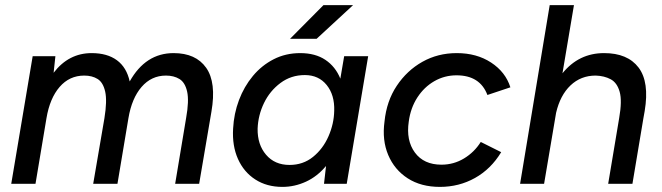

<svg xmlns="http://www.w3.org/2000/svg" viewBox="-20 -720 2593 752"><path d="M24 0 108 -500H197L190 -435Q249 -512 339 -512Q400 -512 438 -484Q476 -456 488 -401Q550 -512 660 -512Q747 -512 787.5 -454.5Q828 -397 808 -282L760 0H666L709 -258Q721 -325 713 -361Q705 -397 683 -410.5Q661 -424 630 -424Q573 -424 534.5 -379.5Q496 -335 483 -257L440 0H345L389 -257Q400 -325 392 -361Q384 -397 362.5 -410.5Q341 -424 310 -424Q252 -424 213.5 -379.5Q175 -335 162 -257L119 0Z M1086 12Q1025 12 980 -17Q935 -46 912 -97.5Q889 -149 893 -216Q896 -275 916 -328Q936 -381 970.5 -422.5Q1005 -464 1052 -488Q1099 -512 1156 -512Q1215 -512 1254.5 -485.5Q1294 -459 1313 -412L1328 -500H1422L1338 0H1249L1257 -70Q1223 -29 1178.5 -8.5Q1134 12 1086 12ZM1114 -74Q1167 -74 1206 -105.5Q1245 -137 1266.5 -186Q1288 -235 1289 -286Q1291 -348 1259.5 -387Q1228 -426 1174 -426Q1120 -426 1078.5 -395Q1037 -364 1014 -316.5Q991 -269 989 -216Q988 -154 1022 -114Q1056 -74 1114 -74ZM1116 -568 1247 -700H1363L1220 -568Z M1703 12Q1629 12 1577 -21.5Q1525 -55 1500.5 -113Q1476 -171 1486 -244Q1494 -324 1534 -384Q1574 -444 1634.5 -478Q1695 -512 1769 -512Q1847 -512 1903.5 -475Q1960 -438 1979 -378L1889 -348Q1860 -425 1768 -425Q1721 -425 1681 -402Q1641 -379 1614.5 -338Q1588 -297 1581 -244Q1570 -170 1605 -122.5Q1640 -75 1709 -75Q1757 -75 1797.5 -99.5Q1838 -124 1863 -164L1943 -124Q1903 -58 1840.5 -23Q1778 12 1703 12Z M2017 0 2133 -700H2228L2183 -433Q2247 -512 2346 -512Q2438 -512 2481 -455.5Q2524 -399 2505 -285L2500 -257L2457 0H2362L2405 -257Q2417 -325 2407 -360.5Q2397 -396 2372 -409.5Q2347 -423 2313 -424Q2255 -424 2214.5 -385.5Q2174 -347 2158 -278L2111 0Z"/></svg>

Font: Figtree Medium
Style: Italic
Weight: 500
Italic angle: -9.5°
Foundry: Erik Kennedy
Version: Version 2.001; ttfautohint (v1.8.4.7-5d5b);gftools[0.9.27]